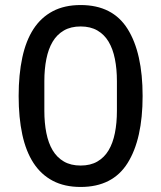

<svg xmlns="http://www.w3.org/2000/svg" viewBox="-20 -730 640 762"><path d="M300 12Q236 12 189.5 -12.5Q143 -37 113 -83Q83 -129 68.5 -196Q54 -263 54 -349Q54 -434 68.5 -501.5Q83 -569 113 -615Q143 -661 189.5 -685.5Q236 -710 300 -710Q427 -710 486.5 -615Q546 -520 546 -349Q546 -178 486.5 -83Q427 12 300 12ZM300 -73Q339 -73 366.5 -89Q394 -105 411 -133.5Q428 -162 436 -202Q444 -242 444 -290V-408Q444 -456 436 -496Q428 -536 411 -564.5Q394 -593 366.5 -609Q339 -625 300 -625Q261 -625 233.5 -609Q206 -593 189 -564.5Q172 -536 164 -496Q156 -456 156 -408V-290Q156 -242 164 -202Q172 -162 189 -133.5Q206 -105 233.5 -89Q261 -73 300 -73Z"/></svg>

Font: IBM Plex Sans Arabic Text
Style: Regular
Weight: 450
Designer: Mike Abbink, Paul van der Laan, Pieter van Rosmalen, Wael Morcos, Khajak Apelian
Foundry: Bold Monday
Version: Version 1.2